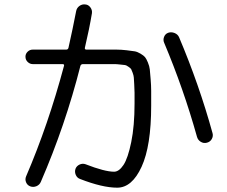

<svg xmlns="http://www.w3.org/2000/svg" viewBox="-20 -827 1040 880"><path d="M129.9 -533.2Q117.2 -533.2 106.9 -543Q96.7 -552.7 96.7 -567.4Q96.7 -580.1 106.4 -589.8Q116.2 -599.6 129.9 -599.6H283.2Q292 -599.6 293.9 -608.4Q313.5 -695.3 329.1 -776.4Q332 -791 344.2 -799.8Q356.4 -808.6 371.1 -806.6Q384.8 -805.7 394 -793.5Q403.3 -781.2 401.4 -766.6Q389.6 -695.3 369.1 -608.4Q367.2 -600.6 375 -599.6H457Q494.1 -599.6 514.6 -599.6Q535.2 -599.6 560.1 -596.7Q585 -593.8 597.2 -591.8Q609.4 -589.8 624 -581.1Q638.7 -572.3 644.5 -565.4Q650.4 -558.6 657.7 -541Q665 -523.4 666.5 -509.3Q668 -495.1 670.4 -464.8Q672.9 -434.6 672.9 -410.6Q672.9 -386.7 672.9 -342.8Q672.9 -158.2 628.9 -62.5Q585 33.2 517.1 33.2Q449.2 33.2 346.7 -6.8Q333 -11.7 327.1 -25.9Q321.3 -40 326.2 -53.7Q331.1 -66.4 344.7 -72.8Q358.4 -79.1 372.1 -74.2Q460 -40 502.9 -40Q525.4 -40 545.9 -70.8Q566.4 -101.6 581.5 -175.8Q596.7 -250 596.7 -352.5Q596.7 -385.7 596.7 -401.9Q596.7 -418 595.2 -440.4Q593.8 -462.9 593.3 -471.7Q592.8 -480.5 587.9 -493.7Q583 -506.8 581.1 -510.3Q579.1 -513.7 568.8 -521Q558.6 -528.3 553.2 -528.8Q547.9 -529.3 531.2 -531.2Q514.6 -533.2 504.4 -533.2Q494.1 -533.2 469.7 -533.2H360.4Q351.6 -533.2 348.6 -525.4Q279.3 -252 167 6.8Q161.1 20.5 147 26.4Q132.8 32.2 119.1 27.3Q105.5 22.5 99.6 8.8Q93.8 -4.9 99.6 -18.6Q201.2 -254.9 273.4 -525.4Q275.4 -533.2 266.6 -533.2ZM882.8 -200.2Q821.3 -419.9 732.4 -630.9Q726.6 -643.6 731.9 -657.7Q737.3 -671.9 751 -676.8Q764.6 -681.6 779.8 -675.8Q794.9 -669.9 800.8 -656.2Q892.6 -439.5 954.1 -216.8Q958 -203.1 950.7 -189.9Q943.4 -176.8 928.2 -172.9Q913.1 -168.9 899.9 -177.2Q886.7 -185.5 882.8 -200.2Z"/></svg>

Font: Rounded Mgen+ 1mn regular
Style: Regular
Weight: 400
Designer: [Source Han Sans]
Ryoko NISHIZUKA  (kana & ideographs); Paul D. Hunt (Latin, Greek & Cyrillic); Wenlong ZHANG  (bopomofo
Version: Version 1.059.20150602